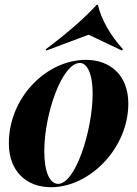

<svg xmlns="http://www.w3.org/2000/svg" viewBox="-20 -770 571 802"><path d="M516 -337C516 -456 440 -520 339 -520C175 -520 17 -364 17 -171C17 -56 89 12 193 12C356 12 516 -152 516 -337ZM165 -138C165 -294 239 -507 314 -507C343 -507 367 -463 367 -380C367 -225 295 -2 223 -2C188 -2 165 -51 165 -138ZM171 -564 174 -559 350 -625 489 -559 494 -564C442 -621 403 -688 389 -750H384C327 -688 250 -623 171 -564Z"/></svg>

Font: Nyght Serif Bold Italic
Style: Regular
Weight: 700
Italic angle: -16°
Designer: Maksym Kobuzan
Version: Version 0.410;Glyphs 3.1.2 (3151)